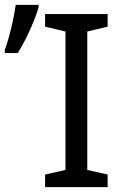

<svg xmlns="http://www.w3.org/2000/svg" viewBox="-21 -772 505 792"><path d="M423 0H165V-52L249 -71V-642L165 -662V-714H423V-662L339 -642V-71L423 -52ZM-1 -553V-567Q8 -591 17 -624Q26 -657 33 -691Q40 -725 44 -752H138V-741Q132 -719 118.5 -685.5Q105 -652 87.5 -616.5Q70 -581 52 -553Z"/></svg>

Font: Apis
Style: Regular
Weight: 400
Designer: Monotype Design Team
Foundry: Monotype Imaging Inc.
Version: Version 2.000; build 0001